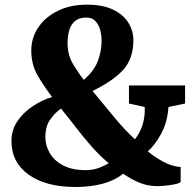

<svg xmlns="http://www.w3.org/2000/svg" viewBox="-20 -772 806 804"><path d="M755 -414V-338.5L685.5 -324Q681 -259.5 654.5 -211.2Q628 -163 599 -138.5Q627 -114.5 663.5 -94.8Q700 -75 736.5 -72.5V-9.5Q728.5 -3.5 708.8 0.2Q689 4 669 5.8Q649 7.5 639.5 7.5Q598 7.5 563.2 -7.2Q528.5 -22 496 -44.5Q426 11 295.5 11Q173 11 100.5 -40.2Q28 -91.5 28 -182Q28 -226.5 51.8 -262.8Q75.5 -299 114.5 -325.5Q153.5 -352 198 -366Q167 -406.5 139 -453.5Q111 -500.5 111 -560.5Q111 -614 140.5 -657.5Q170 -701 222.5 -726.8Q275 -752.5 343 -752.5Q410.5 -752.5 453.8 -731.5Q497 -710.5 517.8 -676.5Q538.5 -642.5 538.5 -604Q538.5 -527.5 497 -480.8Q455.5 -434 367.5 -391Q421 -325.5 462.5 -276Q504 -226.5 545 -188.5Q568 -218.5 578 -253Q588 -287.5 586 -324L520 -338.5V-414ZM263 -590Q263 -541 286.8 -502Q310.5 -463 331 -437.5Q375 -476 390.2 -517.5Q405.5 -559 405.5 -604.5Q405.5 -622 400.2 -644Q395 -666 381 -682.2Q367 -698.5 341 -698.5Q263 -698.5 263 -590ZM338.5 -59.5Q368.5 -59.5 392.8 -68.5Q417 -77.5 435.5 -88.5Q400 -117.5 365.2 -156.8Q330.5 -196 298 -238.2Q265.5 -280.5 235.5 -317.5Q209.5 -299 189.8 -271Q170 -243 170 -198.5Q170 -162 188.8 -130.2Q207.5 -98.5 245 -79Q282.5 -59.5 338.5 -59.5Z"/></svg>

Font: Merriweather Black
Style: Regular
Weight: 900
Designer: Eben Sorkin
Foundry: Eben Sorkin
Version: Version 2.200;gftools[0.9.31]